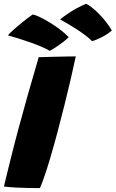

<svg xmlns="http://www.w3.org/2000/svg" viewBox="-43 -950 592 982"><path d="M161 12Q136 12 103.2 11.5Q70.5 11 37.2 9.2Q4 7.5 -23 4Q-17.5 -18.5 -9.5 -51.8Q-1.5 -85 8.5 -124.8Q18.5 -164.5 29.2 -207Q40 -249.5 51 -290Q74 -375.5 100.2 -468.2Q126.5 -561 155 -657.5Q165.5 -658 189 -658.5Q212.5 -659 241.8 -659.8Q271 -660.5 298.5 -661Q326 -661.5 344.5 -661.5Q334.5 -613 319.5 -548.8Q304.5 -484.5 287 -413.8Q269.5 -343 251 -274Q241.5 -238.5 232 -204.5Q222.5 -170.5 213.2 -139.2Q204 -108 195 -80.2Q186 -52.5 177.5 -29Q169 -5.5 161 12ZM124 -876Q135.5 -874.5 158.5 -863.8Q181.5 -853 209.2 -836.2Q237 -819.5 263.5 -799.5Q290 -779.5 308.5 -760Q299 -749.5 278.5 -734Q258 -718.5 238.5 -705.8Q219 -693 211.5 -690Q196 -699.5 169.8 -710.8Q143.5 -722 112.2 -733Q81 -744 50.8 -753.5Q20.5 -763 -2.5 -769Q2 -775.5 20.8 -792.8Q39.5 -810 67 -832.5Q94.5 -855 124 -876ZM397 -930.5Q407.5 -927 424.2 -914Q441 -901 460.2 -882Q479.5 -863 497.5 -840.2Q515.5 -817.5 529 -794Q513 -779.5 492 -767.8Q471 -756 453.2 -748.5Q435.5 -741 428 -739.5Q415.5 -752.5 396.2 -767.2Q377 -782 354.2 -797Q331.5 -812 308.2 -825.8Q285 -839.5 264.5 -850.5Q273 -859 310 -884Q347 -909 397 -930.5Z"/></svg>

Font: Grandstander Thin Black
Style: Italic
Weight: 900
Italic angle: -15°
Version: Version 1.200